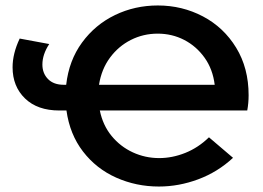

<svg xmlns="http://www.w3.org/2000/svg" viewBox="-20 -673 963 702"><path d="M884 -269H345Q356 -215 388 -176Q420 -137 465.5 -116Q511 -95 562 -95Q610 -95 657.5 -114Q705 -133 744 -171L832 -96Q776 -44 705 -17.5Q634 9 561 9Q478 9 405 -23.5Q332 -56 283.5 -119Q235 -182 223 -269H197Q117 -269 71.5 -313Q26 -357 26 -427Q26 -477 52 -532L160 -512Q135 -474 135 -437Q135 -405 155.5 -384Q176 -363 213 -363H222Q232 -452 280 -517.5Q328 -583 400.5 -618Q473 -653 557 -653Q646 -653 722 -613Q798 -573 843.5 -498.5Q889 -424 889 -325Q889 -296 884 -269ZM342 -363H765Q758 -420 728 -462Q698 -504 653.5 -527Q609 -550 556.5 -550Q504 -550 458.5 -527Q413 -504 382 -462Q351 -420 342 -363Z"/></svg>

Font: Montserrat Ace
Style: Bold
Weight: 600
Designer: Julieta Ulanovsky
Foundry: Julieta Ulanovsky
Version: Version 1